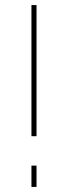

<svg xmlns="http://www.w3.org/2000/svg" viewBox="-20 -737 268 757"><path d="M104 -200V-717H124V-200ZM104 0V-84H124V0Z"/></svg>

Font: Raleway Thin Thin
Style: Regular
Weight: 250
Version: Version 4.026